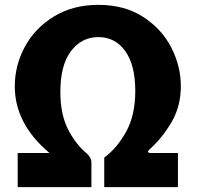

<svg xmlns="http://www.w3.org/2000/svg" viewBox="-20 -772 815 792"><path d="M229 -392Q229 -302 260 -240Q291 -178 337 -140Q357 -122 357 -102V0H53V-141H184Q41 -261 41 -416Q41 -502 82.5 -579Q124 -656 202.5 -704Q281 -752 386 -752Q494 -752 571 -702Q648 -652 687 -575Q726 -498 726 -417Q726 -333 687 -267Q648 -201 595 -154Q591 -150 591 -147Q591 -141 599 -141H714V0H410V-122Q463 -161 500.5 -229Q538 -297 538 -397Q538 -504 496.5 -561.5Q455 -619 386 -619Q317 -619 273 -561.5Q229 -504 229 -392Z"/></svg>

Font: Morrison
Style: Bold
Weight: 700
Designer: Pablo Impallari, Rodrigo Fuenzalida (Modified by Dan O. Williams)
Version: Version 0.03;June 6, 2019;FontCreator 11.5.0.2425 64-bit; tt